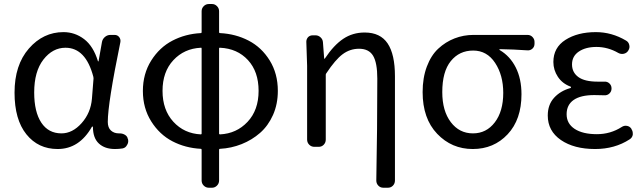

<svg xmlns="http://www.w3.org/2000/svg" viewBox="-20 -713 3138 935"><path d="M260.7 12.7Q166 12.7 108.4 -59.1Q50.8 -130.9 50.8 -261.7Q50.8 -396.5 120.6 -476.6Q190.4 -556.6 289.1 -556.6Q344.7 -556.6 389.6 -522.5Q434.6 -488.3 457 -415Q457 -414.1 458.5 -414.1Q460 -414.1 460 -415L476.6 -508.8Q479.5 -523.4 491.2 -533.2Q502.9 -543 517.6 -543H538.1Q551.8 -543 560.1 -532.7Q568.4 -522.5 566.4 -508.8Q504.9 -210 504.9 -119.1Q504.9 -91.8 520 -77.6Q535.2 -63.5 558.6 -63.5Q560.5 -63.5 562.5 -63.5Q577.1 -63.5 588.9 -56.2Q600.6 -48.8 602.5 -36.1L603.5 -35.2Q604.5 -30.3 604.5 -26.4Q604.5 -15.6 598.6 -6.8Q591.8 6.8 577.1 9.8Q559.6 12.7 540 12.7Q490.2 12.7 461.4 -14.2Q432.6 -41 432.6 -94.7Q432.6 -96.7 430.7 -96.7Q428.7 -96.7 427.7 -95.7Q366.2 12.7 260.7 12.7ZM279.3 -63.5Q333 -63.5 377.4 -113.3Q421.9 -163.1 427.7 -232.4L435.5 -331.1Q435.5 -335 434.6 -338.9Q397.5 -480.5 298.8 -480.5Q236.3 -480.5 191.4 -422.9Q146.5 -365.2 146.5 -262.7Q146.5 -168 181.2 -115.7Q215.8 -63.5 279.3 -63.5Z M1051.8 -480.5Q1046.9 -481.4 1046.9 -476.6V-62.5Q1046.9 -58.6 1051.8 -58.6Q1131.8 -62.5 1185.5 -119.6Q1239.3 -176.8 1239.3 -270.5Q1239.3 -364.3 1187.5 -420.4Q1135.7 -476.6 1051.8 -480.5ZM958 -58.6Q961.9 -58.6 961.9 -62.5V-476.6Q961.9 -481.4 958 -480.5Q877 -476.6 824.2 -419.9Q771.5 -363.3 771.5 -270.5Q771.5 -177.7 824.2 -120.1Q877 -62.5 958 -58.6ZM1012.7 -693.4Q1026.4 -693.4 1036.6 -683.1Q1046.9 -672.9 1046.9 -658.2V-556.6Q1046.9 -551.8 1051.8 -551.8Q1127.9 -547.9 1190.9 -515.1Q1253.9 -482.4 1293.5 -418.5Q1333 -354.5 1333 -270.5Q1333 -206.1 1309.6 -153.3Q1286.1 -100.6 1246.6 -65.9Q1207 -31.2 1156.7 -11.2Q1106.4 8.8 1051.8 11.7Q1046.9 11.7 1046.9 16.6V166Q1046.9 180.7 1036.6 190.9Q1026.4 201.2 1012.7 201.2H997.1Q982.4 201.2 972.2 190.9Q961.9 180.7 961.9 166V16.6Q961.9 11.7 958 11.7Q882.8 7.8 819.8 -24.9Q756.8 -57.6 716.3 -122.1Q675.8 -186.5 675.8 -270Q675.8 -353.5 716.3 -418Q756.8 -482.4 819.8 -515.1Q882.8 -547.9 958 -551.8Q961.9 -551.8 961.9 -556.6V-658.2Q961.9 -672.9 972.2 -683.1Q982.4 -693.4 997.1 -693.4Z M1903.3 166Q1903.3 180.7 1893.6 190.9Q1883.8 201.2 1869.1 201.2H1846.7Q1832 201.2 1822.3 190.9Q1812.5 180.7 1812.5 166Q1817.4 -85.9 1817.4 -330.1Q1817.4 -407.2 1796.9 -441.4Q1776.4 -475.6 1728.5 -475.6Q1684.6 -475.6 1648.9 -449.2Q1613.3 -422.9 1569.3 -356.4Q1566.4 -353.5 1566.4 -348.6V-33.2Q1566.4 -18.6 1556.6 -8.3Q1546.9 2 1532.2 2H1510.7Q1496.1 2 1485.8 -8.3Q1475.6 -18.6 1475.6 -33.2V-392.6L1471.7 -509.8Q1471.7 -521.5 1479.5 -531.2Q1488.3 -541 1502.9 -541H1516.6Q1530.3 -541 1541 -531.2Q1551.8 -521.5 1552.7 -506.8L1558.6 -428.7Q1558.6 -426.8 1560.1 -426.8Q1561.5 -426.8 1562.5 -428.7Q1605.5 -493.2 1651.4 -523.9Q1697.3 -554.7 1755.9 -554.7Q1832 -554.7 1867.7 -501.5Q1903.3 -448.2 1903.3 -341.8Z M2282.2 12.7Q2179.7 12.7 2108.9 -61.5Q2038.1 -135.7 2038.1 -264.6Q2038.1 -334 2058.6 -388.7Q2079.1 -443.4 2114.3 -476.1Q2149.4 -508.8 2193.4 -525.9Q2237.3 -543 2286.1 -543H2548.8Q2563.5 -543 2573.2 -532.7Q2583 -522.5 2583 -508.8V-500Q2583 -485.4 2572.8 -476.1Q2562.5 -466.8 2548.8 -467.8Q2478.5 -472.7 2414.1 -473.6Q2412.1 -473.6 2412.1 -471.7Q2412.1 -469.7 2414.1 -468.8Q2463.9 -439.5 2491.7 -384.3Q2519.5 -329.1 2519.5 -253.9Q2519.5 -130.9 2452.1 -59.1Q2384.8 12.7 2282.2 12.7ZM2283.2 -63.5Q2348.6 -63.5 2389.6 -117.2Q2430.7 -170.9 2430.7 -260.7Q2430.7 -346.7 2391.1 -406.7Q2351.6 -466.8 2284.2 -466.8Q2216.8 -466.8 2175.3 -415.5Q2133.8 -364.3 2133.8 -264.6Q2133.8 -172.9 2175.3 -118.2Q2216.8 -63.5 2283.2 -63.5Z M2877.9 12.7Q2775.4 12.7 2711.4 -31.2Q2647.5 -75.2 2647.5 -150.4Q2647.5 -203.1 2678.2 -236.8Q2709 -270.5 2757.8 -284.2Q2760.7 -285.2 2760.7 -287.6Q2760.7 -290 2758.8 -291Q2718.8 -305.7 2696.8 -338.9Q2674.8 -372.1 2674.8 -411.1Q2674.8 -481.4 2733.9 -519Q2793 -556.6 2881.8 -556.6Q2959 -556.6 3028.3 -515.6Q3041 -508.8 3044.4 -494.1Q3047.9 -479.5 3040 -467.8L3039.1 -465.8Q3031.2 -454.1 3017.6 -451.2Q3003.9 -448.2 2991.2 -455.1Q2940.4 -484.4 2884.8 -484.4Q2832 -484.4 2798.8 -461.9Q2765.6 -439.5 2765.6 -399.4Q2765.6 -360.4 2796.4 -337.9Q2827.1 -315.4 2890.6 -315.4Q2906.2 -315.4 2922.9 -315.4Q2937.5 -316.4 2947.8 -306.6Q2958 -296.9 2958 -283.2V-281.2Q2958 -267.6 2947.8 -257.8Q2937.5 -248 2922.9 -249Q2897.5 -250 2874 -250Q2807.6 -250 2773.4 -226.1Q2739.3 -202.1 2739.3 -156.7Q2739.3 -111.3 2778.3 -85.4Q2817.4 -59.6 2886.7 -59.6Q2953.1 -59.6 3007.8 -94.7Q3019.5 -102.5 3033.2 -100.1Q3046.9 -97.7 3054.7 -85.9L3055.7 -83Q3061.5 -74.2 3061.5 -63.5Q3061.5 -59.6 3061.5 -56.6Q3058.6 -42 3045.9 -34.2Q2973.6 12.7 2877.9 12.7Z"/></svg>

Font: Gen Jyuu GothicL Regular
Style: Regular
Weight: 400
Designer: [Source Han Sans]
Ryoko NISHIZUKA  (kana & ideographs); Paul D. Hunt (Latin, Greek & Cyrillic); Wenlong ZHANG  (bopomofo
Version: Version 1.002.20150607